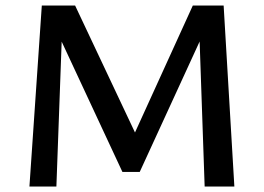

<svg xmlns="http://www.w3.org/2000/svg" viewBox="-20 -678 958 698"><path d="M724 0 703 -607 753 -630 488 -53H425L177 -585L178 -658H253L486 -164H456L681 -658H793L832 0ZM87 0 132 -658H209L185 0Z"/></svg>

Font: Ysabeau SemiBold
Style: Regular
Weight: 600
Designer: Christian Thalmann (Catharsis Fonts)
Version: Version 2.000;gftools[0.9.27.dev2+g8671c4b]